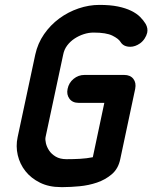

<svg xmlns="http://www.w3.org/2000/svg" viewBox="-20 -754 622 784"><path d="M575 -656Q585 -638 581 -620Q578 -608 570.5 -596.5Q563 -585 552 -577Q532 -563 512 -563Q484 -563 472 -583Q464 -596 439 -608.5Q414 -621 362 -621Q342 -621 322 -614.5Q302 -608 284.5 -596.5Q267 -585 254.5 -568.5Q242 -552 238 -531L166 -194Q164 -184 167.5 -169Q171 -154 180.5 -139.5Q190 -125 207.5 -114.5Q225 -104 252 -104Q280 -104 307 -105.5Q334 -107 359 -112L406 -334H301Q276 -334 263.5 -351Q251 -368 256 -391Q261 -416 280.5 -432Q300 -448 325 -448H487Q512 -448 524.5 -432Q537 -416 532 -391L471 -104Q463 -65 436.5 -42.5Q410 -20 376 -8.5Q342 3 305 6.5Q268 10 240 10H228Q180 10 143.5 -8Q107 -26 84 -55Q61 -84 52.5 -120.5Q44 -157 52 -194L124 -531Q134 -577 160 -614.5Q186 -652 222 -678.5Q258 -705 300.5 -719.5Q343 -734 386 -734Q430 -734 461.5 -727.5Q493 -721 515.5 -710Q538 -699 552 -685Q566 -671 575 -656Z"/></svg>

Font: VDS
Style: Bold Italic
Weight: 700
Designer: artmaker
Foundry: artmaker
Version: Version 1.000 2009 initial release